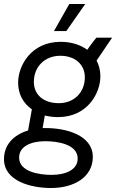

<svg xmlns="http://www.w3.org/2000/svg" viewBox="-34 -737 583 964"><path d="M257 -149C405 -149 470 -269 470 -354C470 -383 463 -410 451 -433L529 -548H450C440 -537 421 -511 404 -487C370 -512 324 -527 271 -527C121 -527 57 -406 57 -322C57 -264 83 -218 126 -188L107 -82C35 -60 -14 -11 -14 62C-14 173 123 207 222 207C338 207 432 152 432 51C432 -60 295 -94 196 -94H180L191 -157C212 -152 234 -149 257 -149ZM225 141C161 141 62 125 62 54C62 -4 125 -28 193 -28C257 -28 356 -12 356 59C356 117 293 141 225 141ZM261 -219C185 -219 136 -261 136 -326C136 -402 191 -457 269 -457C343 -457 392 -413 392 -349C392 -273 338 -219 261 -219ZM299 -581 394 -717H314L237 -581Z"/></svg>

Font: Fixel Text 20240404
Style: Italic
Weight: 400
Width: 4
Italic angle: -10°
Designer: AlfaBravo + MacPaw
Foundry: Kyrylo Tkachov, Marchela Mozhyna, Serhii Makarenko, Maria Weinstein, Zakhar Kryvoshyya
Version: Version 1.211;Glyphs 3.2 (3225)